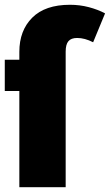

<svg xmlns="http://www.w3.org/2000/svg" viewBox="-21 -784 460 804"><path d="M419 -728 369 -607Q334 -625 302 -625Q277 -625 265.5 -611.5Q254 -598 254 -568V0H60V-403H-1V-534H60V-567Q60 -656 114 -710Q168 -764 272 -764Q313 -764 351 -754Q389 -744 419 -728Z"/></svg>

Font: Fira Sans Condensed Black
Style: Regular
Weight: 900
Width: 3
Designer: Carrois Corporate & Edenspiekermann AG
Foundry: Carrois Corporate GbR & Edenspiekermann AG
Version: Version 4.203